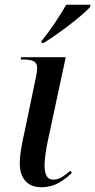

<svg xmlns="http://www.w3.org/2000/svg" viewBox="-20 -776 400 806"><path d="M154 10Q110 10 86.5 -16.5Q63 -43 63 -90Q63 -117 69 -152.5Q75 -188 83 -222L131 -453Q136 -474 136 -489Q136 -510 123 -518Q110 -526 81 -526H67L69 -536H256L180 -181Q175 -159 171 -129.5Q167 -100 167 -82Q167 -53 175.5 -37.5Q184 -22 204 -22Q223 -22 240.5 -33Q258 -44 275 -59L282 -51Q260 -28 227.5 -9Q195 10 154 10ZM155 -605Q181 -636 209.5 -678.5Q238 -721 258 -756H360L358 -746Q346 -733 323.5 -713.5Q301 -694 273 -672.5Q245 -651 216.5 -631Q188 -611 164 -596H153Z"/></svg>

Font: Noto Serif Display SemiCondensed Medium
Style: Italic
Weight: 500
Width: 4
Italic angle: -12°
Designer: Monotype Design Team
Foundry: Monotype Imaging Inc.
Version: Version 2.009